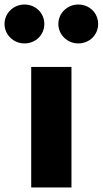

<svg xmlns="http://www.w3.org/2000/svg" viewBox="-87 -829 454 849"><path d="M21 -809C-27 -809 -67 -771 -67 -723C-67 -675 -27 -637 21 -637C71 -637 109 -675 109 -723C109 -771 71 -809 21 -809ZM259 -809C211 -809 171 -771 171 -723C171 -675 211 -637 259 -637C309 -637 347 -675 347 -723C347 -771 309 -809 259 -809ZM229 -533H51V0H229Z"/></svg>

Font: Fira Sans ExtraBold
Style: Regular
Weight: 800
Designer: bBox Type GmbH & Carrois Corporate GbR & Edenspiekermann AG
Foundry: bBox Type GmbH & Carrois Corporate GbR & Edenspiekermann AG
Version: Version 4.300;PS 004.300;hotconv 1.0.88;makeotf.lib2.5.64775